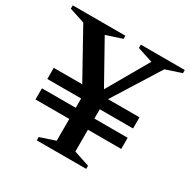

<svg xmlns="http://www.w3.org/2000/svg" viewBox="-176 -850 988 999"><g transform="rotate(30 318.5 -350.0)"><path d="M171 1V-19L262 -49V-180H59V-247H262V-303H59V-370H230L74 -651L-18 -681V-701H298V-682L203 -651L341 -404L483 -651L391 -681V-701H655V-682L561 -651L385 -370H574V-303H374V-247H574V-180H374V-49L468 -18V1Z"/></g></svg>

Font: Wittgenstein Medium
Style: Regular
Weight: 500
Designer: Jörg Drees
Foundry: Jörg Drees
Version: Version 1.500